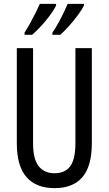

<svg xmlns="http://www.w3.org/2000/svg" viewBox="-20 -1029 562 993"><path d="M455 -290Q455 -169 406 -112.5Q357 -56 262 -56Q167 -56 117 -113Q67 -170 67 -289V-780H151V-288Q151 -206 180 -169.5Q209 -133 262 -133Q316 -133 343 -169Q370 -205 370 -289V-780H455ZM414 -1000Q403 -978 381.5 -949Q360 -920 335.5 -893Q311 -866 292 -849H251V-860Q266 -882 282 -911Q298 -940 311 -967Q324 -994 330 -1009H414ZM270 -1000Q253 -966 217.5 -923Q182 -880 146 -849H107V-860Q122 -884 137.5 -912Q153 -940 166 -966.5Q179 -993 186 -1009H270Z"/></svg>

Font: Noto Sans Malayalam UI ExtraCondensed
Style: Regular
Weight: 400
Width: 2
Designer: Jelle Bosma - Monotype Design Team
Foundry: Monotype Imaging Inc.
Version: Version 2.104; ttfautohint (v1.8.4.7-5d5b)